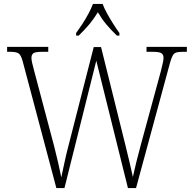

<svg xmlns="http://www.w3.org/2000/svg" viewBox="-20 -951 980 971"><path d="M95 -640Q86 -673 74 -681Q62 -689 31 -689H16V-714H224V-689H194Q158 -689 148.5 -681.5Q139 -674 139 -658Q139 -649 142.5 -633Q146 -617 153 -592L255 -207Q267 -160 274 -128.5Q281 -97 290 -54Q299 -95 306.5 -131Q314 -167 325 -209L454 -713H491L613 -222Q625 -174 634.5 -133.5Q644 -93 652 -56Q659 -89 669.5 -131.5Q680 -174 692 -218L793 -589Q799 -614 803 -631Q807 -648 807 -658Q807 -674 797 -681.5Q787 -689 751 -689H721V-714H925V-689H906Q885 -689 873 -686Q861 -683 854 -671Q847 -659 840 -634L668 0H627L467 -644L306 0H265ZM365 -784Q379 -803 396 -829Q413 -855 427.5 -882Q442 -909 450 -931H499Q507 -909 522 -882Q537 -855 553.5 -829Q570 -803 584 -784V-771H571Q539 -802 517 -828.5Q495 -855 475 -889Q454 -855 432 -828.5Q410 -802 378 -771H365Z"/></svg>

Font: Noto Serif Armenian SemiCondensed ExtraLight
Style: Regular
Weight: 200
Width: 4
Designer: Monotype Design Team
Foundry: Monotype Imaging Inc.
Version: Version 2.008; ttfautohint (v1.8.4.7-5d5b)